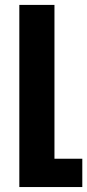

<svg xmlns="http://www.w3.org/2000/svg" viewBox="-20 -548 351 771"><path d="M310.5 89.4V203.1H57.6V-528.3H198.7V89.4Z"/></svg>

Font: Mardoto
Style: Bold
Weight: 700
Designer: Christian Robertson, Vahan Hovhannisyan
Foundry: Google
Version: Version 1.000